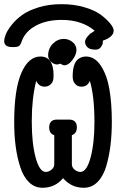

<svg xmlns="http://www.w3.org/2000/svg" viewBox="-39 -889 584 917"><path d="M-19 -692.9Q-19 -705.1 -11.5 -724.6Q-3.9 -744.1 16.6 -770Q37.1 -795.9 66.7 -817.4Q96.2 -838.9 145.5 -854Q194.8 -869.1 254.9 -869.1Q314.9 -869.1 365.5 -854Q416 -838.9 444.6 -816.9Q473.1 -794.9 488.5 -775.4Q503.9 -755.9 503.9 -743.2Q503.9 -712.4 452.1 -694.8Q452.1 -689.9 451.7 -682.9Q451.2 -675.8 442.6 -663.8Q434.1 -651.9 418 -651.9Q390.1 -651.9 378.7 -663.3Q367.2 -674.8 367.2 -689Q367.2 -706.1 392.1 -728L386.2 -730L394 -729L413.1 -742.2Q352.1 -793.9 255.9 -793.9Q184.1 -793.9 133.5 -767.1Q83 -740.2 65.9 -694.8Q59.1 -673.8 51 -668.9Q43 -664.1 26.9 -664.1H20Q-19 -664.1 -19 -692.9ZM28.8 -306.2Q28.8 -461.9 63 -540.5Q97.2 -619.1 153.8 -619.1Q216.8 -619.1 216.8 -529.8Q216.8 -512.7 214.8 -506.8Q211.9 -493.7 200.9 -484.4Q189.9 -475.1 173.8 -475.1Q147 -475.1 133.8 -502.9Q112.8 -417 112.8 -314V-306.2Q112.8 -204.1 131.3 -136Q149.9 -67.9 179.2 -67.9Q192.4 -67.9 204.1 -76.4Q215.8 -85 219.2 -96.2Q220.2 -99.1 220.2 -113.8V-243.2Q196.3 -251 195.8 -279.8Q195.8 -317.9 233.9 -317.9H290Q328.1 -317.9 328.1 -280.8Q328.1 -252 304.2 -243.2V-106Q304.2 -88.9 317.6 -78.4Q331.1 -67.9 345.2 -67.9Q375 -67.9 393.6 -136.5Q412.1 -205.1 412.1 -306.2Q412.1 -429.2 390.1 -502.9Q378.9 -475.1 350.1 -475.1Q342.3 -475.1 333.7 -478Q325.2 -481 316.7 -492.4Q308.1 -503.9 308.1 -523.9Q308.1 -587.9 335.9 -607.9Q352.1 -619.1 371.1 -619.1Q414.1 -619.1 443.1 -574.5Q472.2 -529.8 483.6 -462.4Q495.1 -395 495.1 -308.1Q495.1 -249 489 -197.5Q482.9 -146 469 -97.4Q455.1 -48.8 427.5 -20.5Q399.9 7.8 360.8 7.8Q301.8 7.8 262.2 -38.1Q224.1 7.8 164.1 7.8Q127 7.8 100.1 -18.1Q73.2 -43.9 58.1 -90.1Q43 -136.2 35.9 -189.7Q28.8 -243.2 28.8 -306.2ZM190.9 -624Q190.9 -657.2 213.4 -680.2Q235.8 -703.1 266.1 -703.1Q289.1 -703.1 307.6 -688Q326.2 -672.9 326.2 -648.9Q325.2 -626 306.2 -601.6Q287.1 -577.1 269 -577.1Q261.2 -577.1 249 -585Q241.2 -581.1 232.9 -581.1Q218.8 -581.1 204.8 -594Q190.9 -606.9 190.9 -624Z"/></svg>

Font: CMU Typewriter Text
Style: Bold
Weight: 700
Version: Version 0.7.0